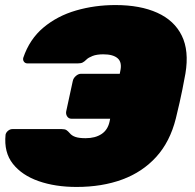

<svg xmlns="http://www.w3.org/2000/svg" viewBox="-20 -730 773 760"><path d="M283 10Q199 10 133 -13Q67 -36 31 -81.5Q-5 -127 2 -197Q4 -206 12 -212.5Q20 -219 29 -219H225Q237 -219 243 -215Q249 -211 256 -203Q264 -193 278.5 -188Q293 -183 319 -183Q357 -183 382 -199.5Q407 -216 414 -250L416 -260H263Q252 -260 246 -269Q240 -278 242 -289L268 -409Q270 -420 280 -429Q290 -438 301 -438H454L456 -448Q464 -483 446 -499Q428 -515 389 -515Q363 -515 346.5 -508.5Q330 -502 323 -495Q314 -486 307 -482.5Q300 -479 287 -479H89Q80 -479 75 -485.5Q70 -492 72 -501Q97 -575 152 -621Q207 -667 281 -688.5Q355 -710 437 -710Q535 -710 602.5 -679.5Q670 -649 699.5 -589Q729 -529 714 -439Q707 -402 702 -376Q697 -350 691 -324.5Q685 -299 676 -261Q653 -169 598.5 -109Q544 -49 464 -19.5Q384 10 283 10Z"/></svg>

Font: Rubik Light Black
Style: Italic
Weight: 900
Italic angle: -12°
Version: Version 2.104